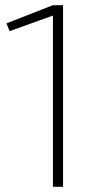

<svg xmlns="http://www.w3.org/2000/svg" viewBox="-20 -720 378 740"><path d="M184 0V-660L17 -600L5 -630L184 -700H223V0Z"/></svg>

Font: REM Thin
Style: Regular
Weight: 250
Designer: Octavio Pardo
Foundry: Ashler Design
Version: Version 1.005;gftools[0.9.28]